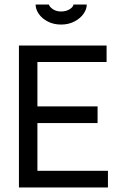

<svg xmlns="http://www.w3.org/2000/svg" viewBox="-20 -832 543 852"><path d="M251 -723Q218 -723 192 -736.5Q166 -750 152 -770.5Q138 -791 138 -812H197Q200 -801 215 -791Q230 -781 251 -781Q273 -781 289 -791Q305 -801 306 -812H365Q365 -791 350.5 -770.5Q336 -750 310 -736.5Q284 -723 251 -723ZM453 -630V-557H146V-360H413V-286H146V-74H459V0H64V-630Z"/></svg>

Font: Pragati Narrow
Style: Regular
Weight: 400
Designer: Hector Gatti, Marcela Romero, Pablo Cosgaya and Nicolas Silva
Foundry: Omnibus-Type
Version: Version 1.010; ttfautohint (v1.3)